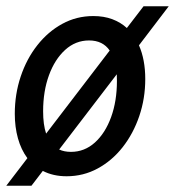

<svg xmlns="http://www.w3.org/2000/svg" viewBox="-30 -550 564 610"><path d="M181.5 10Q139 10 106 -7L70 40H-10L57 -47.5Q37 -74.5 27 -110.5Q17 -146.5 17 -188.5Q17 -251 35.8 -307Q54.5 -363 88.5 -406.2Q122.5 -449.5 167.8 -474.2Q213 -499 266.5 -499Q300 -499 326.8 -489Q353.5 -479 373 -461L426 -530H506L411.5 -406Q431.5 -360.5 431.5 -299Q431.5 -237 412.5 -181.2Q393.5 -125.5 359.8 -82.5Q326 -39.5 280.5 -14.8Q235 10 181.5 10ZM107 -196.5Q107 -154 116.5 -125.5L318.5 -389.5Q296.5 -421.5 253 -421.5Q210 -421.5 177 -391.5Q144 -361.5 125.5 -310.8Q107 -260 107 -196.5ZM195.5 -67.5Q238.5 -67.5 271.5 -97.2Q304.5 -127 323 -178Q341.5 -229 341.5 -292.5Q341.5 -304 341 -314L158 -75Q174 -67.5 195.5 -67.5Z"/></svg>

Font: Cabin Condensed
Style: Italic
Weight: 400
Width: 3
Italic angle: -10°
Designer: Pablo Impallari
Foundry: Pablo Impallari. http://www.impallari.com Igino Marini. http://www.ikern.com
Version: Version 3.001; ttfautohint (v1.8.3)